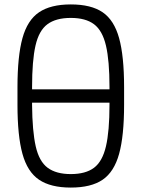

<svg xmlns="http://www.w3.org/2000/svg" viewBox="-20 -834 640 868"><path d="M93 -370V-430H507V-370ZM300 14Q209 14 156.5 -21.5Q104 -57 81.5 -138.5Q59 -220 59 -360V-440Q59 -580 81.5 -661.5Q104 -743 156.5 -778.5Q209 -814 300 -814Q392 -814 444 -778.5Q496 -743 518.5 -661.5Q541 -580 541 -440V-360Q541 -220 518.5 -138.5Q496 -57 444 -21.5Q392 14 300 14ZM300 -47Q367 -47 405 -75.5Q443 -104 459 -172.5Q475 -241 475 -360V-440Q475 -560 459 -628Q443 -696 405 -724.5Q367 -753 300 -753Q233 -753 194.5 -724.5Q156 -696 140.5 -628Q125 -560 125 -440V-360Q126 -241 141.5 -172.5Q157 -104 195.5 -75.5Q234 -47 300 -47Z"/></svg>

Font: Victor Mono Light
Style: Regular
Weight: 300
Monospace: yes
Designer: Rune Bjørnerås
Version: Version 1.561;gftools[0.9.30]